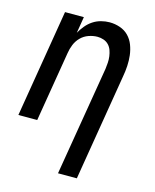

<svg xmlns="http://www.w3.org/2000/svg" viewBox="-112 -605 724 896"><g transform="rotate(15 250.0 -156.5)"><path d="M255 215 343 -313Q345 -328 346 -343.5Q347 -359 345 -374Q343 -389 338 -403Q333 -417 323 -427.5Q313 -438 298.5 -443Q284 -448 269 -448Q248 -448 226.5 -440.5Q205 -433 189 -417Q173 -401 164.5 -380Q156 -359 153 -338L97 0H6L92 -520H183L170 -441Q180 -459 194 -476Q208 -493 226 -505Q244 -517 265 -522.5Q286 -528 306 -528Q332 -528 356.5 -519.5Q381 -511 398 -493.5Q415 -476 424 -452.5Q433 -429 436 -404Q439 -379 437.5 -352.5Q436 -326 431 -299L346 215Z"/></g></svg>

Font: Iosevka Term Curly Md Obl
Style: Regular
Weight: 500
Italic angle: -9°
Designer: Belleve Invis
Foundry: Belleve Invis
Version: Version 32.3.0